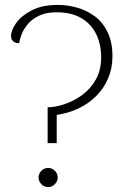

<svg xmlns="http://www.w3.org/2000/svg" viewBox="-20 -750 530 782"><path d="M174 -167V-313Q204 -313 242 -325.5Q280 -338 314 -362.5Q348 -387 370 -425.5Q392 -464 392 -516Q392 -569 372 -610.5Q352 -652 311.5 -676Q271 -700 210 -700Q168 -700 139 -686Q110 -672 93 -651.5Q76 -631 68 -610Q60 -589 58 -574Q47 -574 40 -577.5Q33 -581 29 -587.5Q25 -594 25 -603Q25 -627 46 -656.5Q67 -686 109.5 -708Q152 -730 215 -730Q256 -730 295.5 -718.5Q335 -707 367 -683Q399 -659 418.5 -618.5Q438 -578 438 -521Q438 -472 420.5 -431Q403 -390 372 -359Q341 -328 300 -308.5Q259 -289 211 -282V-167ZM176 12Q160 12 148.5 0Q137 -12 137 -27Q137 -43 148.5 -54.5Q160 -66 176 -66Q192 -66 203.5 -54.5Q215 -43 215 -27Q215 -12 203.5 0Q192 12 176 12Z"/></svg>

Font: Arima ExtraLight
Style: Regular
Weight: 250
Designer: Joana Correia and Natanael Gama
Foundry: NDISCOVER
Version: Version 1.101;gftools[0.9.23]